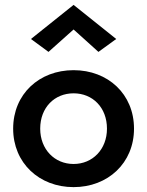

<svg xmlns="http://www.w3.org/2000/svg" viewBox="-20 -758 604 788"><path d="M282 -637 384 -545 457 -598 282 -738 107 -598 179 -545ZM34 -230C34 -89 141 10 282 10C423 10 530 -89 530 -230C530 -372 423 -470 282 -470C141 -470 34 -372 34 -230ZM145 -230C145 -317 204 -375 282 -375C360 -375 419 -317 419 -230C419 -145 360 -85 282 -85C204 -85 145 -145 145 -230Z"/></svg>

Font: Jost Medium
Style: Regular
Weight: 500
Version: Version 3.710